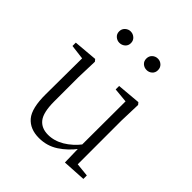

<svg xmlns="http://www.w3.org/2000/svg" viewBox="-208 -902 1059 1059"><g transform="rotate(45 321.5 -373.0)"><path d="M263 14Q193 14 155.5 -30Q118 -74 119 -185L121 -478L140 -463L35 -476V-502L174 -514L184 -502L180 -377V-188Q180 -103 207 -68.5Q234 -34 286 -34Q334 -34 379.5 -61Q425 -88 463 -137L482 -103H464Q425 -51 375 -18.5Q325 14 263 14ZM460 8 457 -116V-117L458 -467L373 -475V-502L511 -514L521 -502L517 -377V-35L596 -27V0ZM205 -671Q188 -671 174 -683Q160 -695 160 -715Q160 -735 174 -747.5Q188 -760 205 -760Q224 -760 238 -747.5Q252 -735 252 -715Q252 -695 238 -683Q224 -671 205 -671ZM418 -671Q399 -671 385.5 -683Q372 -695 372 -715Q372 -735 385.5 -747.5Q399 -760 418 -760Q436 -760 449.5 -747.5Q463 -735 463 -715Q463 -695 449.5 -683Q436 -671 418 -671Z"/></g></svg>

Font: Noto Serif HK ExtraLight
Style: Regular
Weight: 200
Designer: Ryoko NISHIZUKA 西塚涼子 (kana & ideographs); Frank Grießhammer (Latin, Greek & Cyrillic); Wenlong ZHANG 张文龙 (bopomofo); San
Foundry: Adobe
Version: Version 2.002-H1;hotconv 1.1.0;makeotfexe 2.6.0